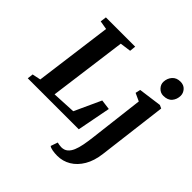

<svg xmlns="http://www.w3.org/2000/svg" viewBox="-267 -995 1451 1451"><g transform="rotate(45 458.0 -270.0)"><path d="M-0.5 0 5 -46.5 72.5 -60.5 154.5 -682 85 -694 91.5 -743H404.5L399.5 -694L311.5 -682L228.5 -57.5L418.5 -67L516 -279.5L596.5 -269L544.5 0ZM805.5 2.5Q795.5 84.5 762 141.2Q728.5 198 679 227.5Q629.5 257 571.5 257Q543.5 257 518.8 252.5Q494 248 483.5 239L503 183Q510 185 523.5 187.2Q537 189.5 546.5 189.5Q577.5 189.5 597.8 172.5Q618 155.5 630.5 125.8Q643 96 650.5 56.8Q658 17.5 663.5 -27L716.5 -469.5L653.5 -498.5L662.5 -538.5L848 -563.5L874 -551.5ZM817 -630.5Q786 -630.5 763.8 -654Q741.5 -677.5 743 -707.5Q745 -745.5 768.5 -772Q792 -798.5 833.5 -798.5Q869.5 -798.5 890 -775.5Q910.5 -752.5 910.5 -724Q910 -685 887 -657.8Q864 -630.5 817 -630.5Z"/></g></svg>

Font: Merriweather 28pt ExtraBold
Style: Italic
Weight: 800
Italic angle: -7.8°
Version: Version 2.101